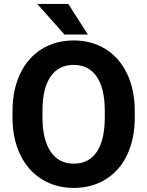

<svg xmlns="http://www.w3.org/2000/svg" viewBox="-20 -921 730 951"><path d="M647.5 -339.4Q647.5 -234.4 610.4 -155.3Q573.2 -76.2 504.2 -33.2Q435.1 9.8 345.7 9.8Q257.3 9.8 188 -32.7Q118.7 -75.2 80.6 -154.1Q42.5 -232.9 42 -335.4V-370.6Q42 -475.6 79.8 -555.4Q117.7 -635.3 186.8 -678Q255.9 -720.7 344.7 -720.7Q433.6 -720.7 502.7 -678Q571.8 -635.3 609.6 -555.4Q647.5 -475.6 647.5 -371.1ZM499 -371.6Q499 -483.4 459 -541.5Q418.9 -599.6 344.7 -599.6Q271 -599.6 231 -542.2Q190.9 -484.9 190.4 -374V-339.4Q190.4 -230.5 230.5 -170.4Q270.5 -110.4 345.7 -110.4Q419.4 -110.4 459 -168.2Q498.5 -226.1 499 -336.9ZM415 -750H299.3L164.6 -901.4H318.4Z"/></svg>

Font: TypoPRO Roboto
Style: Bold
Weight: 700
Designer: Google
Version: Version 2.136; 2016